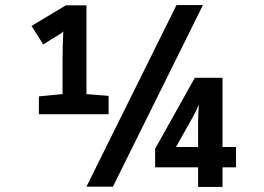

<svg xmlns="http://www.w3.org/2000/svg" viewBox="-20 -734 1040 755"><path d="M407 -357 320 -364V-713H239L104 -632L150 -559L188 -583Q197 -588 209 -595.5Q221 -603 229 -610Q226 -558 226 -499V-364L133 -355V-285H407ZM759 1H855V-76H908V-156H855V-428H746L590 -149V-76H759ZM672 -156 730 -259Q737 -271 745.5 -287.5Q754 -304 762 -323Q759 -288 759 -251V-156ZM320 0 674 -714H778L424 0Z"/></svg>

Font: Noto Sans Mono Condensed Extra
Style: Regular
Weight: 800
Width: 3
Designer: Monotype Design Team
Foundry: Monotype Imaging Inc.
Version: Version 1.900